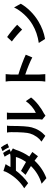

<svg xmlns="http://www.w3.org/2000/svg" viewBox="1502 -2432 996 4040"><g transform="rotate(-90 2000.0 -412.0)"><path d="M880.9 -707 824.2 -683.6 897.5 -638.7Q875 -598.6 864.3 -566.4Q816.4 -420.9 726.6 -293Q807.6 -240.2 822.3 -229.5L732.4 -111.3Q709 -132.8 639.6 -182.6Q483.4 -14.6 270.5 66.4L154.3 -34.2Q374 -100.6 526.4 -258.8Q443.4 -312.5 340.8 -372.1L424.8 -467.8Q502.9 -426.8 612.3 -362.3Q693.4 -481.4 716.8 -575.2H429.7Q310.5 -418 166 -317.4L58.6 -400.4Q253.9 -521.5 376 -732.4Q409.2 -787.1 421.9 -837.9L566.4 -792Q536.1 -748 505.9 -690.4L504.9 -689.5H709Q752.9 -689.5 788.1 -698.2Q752 -770.5 722.7 -812.5L801.8 -844.7Q836.9 -793.9 880.9 -707ZM840.8 -857.4 919.9 -889.6Q964.8 -827.1 1000 -753.9L920.9 -719.7Q883.8 -799.8 840.8 -857.4Z M1162.1 43.9 1040 -37.1Q1157.2 -119.1 1210 -276.4Q1239.3 -365.2 1239.3 -671.9Q1239.3 -726.6 1230.5 -762.7H1377Q1370.1 -735.4 1370.1 -672.9Q1370.1 -354.5 1339.8 -243.2Q1294.9 -73.2 1162.1 43.9ZM1585.9 46.9 1502.9 -22.5Q1510.7 -59.6 1510.7 -95.7V-678.7Q1510.7 -741.2 1502.9 -764.6H1652.3Q1644.5 -741.2 1644.5 -677.7V-155.3Q1708 -182.6 1775.4 -239.3Q1842.8 -295.9 1891.6 -366.2L1968.8 -255.9Q1909.2 -177.7 1814 -103Q1718.8 -28.3 1629.9 16.6Q1617.2 23.4 1585.9 46.9Z M2869.1 -368.2 2811.5 -230.5Q2673.8 -302.7 2451.2 -378.9V-95.7Q2451.2 -46.9 2460 43H2303.7Q2314.5 -28.3 2314.5 -95.7V-669.9Q2314.5 -735.4 2303.7 -791H2460Q2451.2 -711.9 2451.2 -669.9V-523.4Q2551.8 -494.1 2676.3 -447.8Q2800.8 -401.4 2869.1 -368.2Z M3147.5 -660.2 3241.2 -759.8Q3295.9 -723.6 3376.5 -657.7Q3457 -591.8 3499 -548.8L3397.5 -444.3Q3357.4 -487.3 3279.3 -555.2Q3201.2 -623 3147.5 -660.2ZM3200.2 38.1 3116.2 -93.8Q3331.1 -125 3499 -224.6Q3621.1 -296.9 3717.3 -402.3Q3813.5 -507.8 3863.3 -614.3L3941.4 -472.7Q3882.8 -369.1 3786.1 -271.5Q3689.5 -173.8 3571.3 -102.5Q3393.6 4.9 3200.2 38.1Z"/></g></svg>

Font: GenEi Gothic M Regular
Style: Bold
Weight: 700
Designer: o_tamon (Modified); [Source Han Sans]
Ryoko NISHIZUKA  (kana & ideographs); Paul D. Hunt (Latin, Greek & Cyrillic); Wenl
Version: Version 1.1a;Original Version 1.004